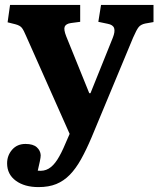

<svg xmlns="http://www.w3.org/2000/svg" viewBox="-20 -533 648 783"><path d="M137 230Q80 230 44.5 204Q9 178 9 133Q9 101 29.5 77.5Q50 54 84 54Q115 54 130 67.5Q145 81 146 100Q146 109 142.5 125Q139 141 134 163Q159 166 178 155Q197 144 213.5 118.5Q230 93 247 52L264 13L87 -385Q77 -409 69.5 -419Q62 -429 43 -434L11 -442L21 -513H307V-444L269 -439Q249 -436 244 -424.5Q239 -413 250 -385L344 -153H349L440 -379Q450 -404 445.5 -418Q441 -432 419 -436L381 -444L392 -513H606V-443L572 -437Q554 -433 545.5 -422.5Q537 -412 523 -380L354 26Q332 78 310.5 116.5Q289 155 264.5 180Q240 205 209.5 217.5Q179 230 137 230Z"/></svg>

Font: Literata 18pt
Style: Bold
Weight: 700
Designer: Latin by Veronika Burian and Jose Scaglione. Greek by Irene Vlachou. Cyrillic by Vera Evstafieva.
Foundry: TypeTogether
Version: Version 3.103;gftools[0.9.29]